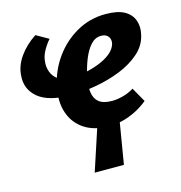

<svg xmlns="http://www.w3.org/2000/svg" viewBox="-95 -524 748 794"><g transform="rotate(-15 278.5 -127.0)"><path d="M214 184 283 -26H374L339 184ZM323 14Q259 14 217 -13.5Q175 -41 158.5 -89.5Q142 -138 155 -201Q169 -267 207.5 -320.5Q246 -374 302.5 -406Q359 -438 426 -438Q479 -438 507.5 -421.5Q536 -405 545.5 -377Q555 -349 547 -317Q538 -274 502.5 -242.5Q467 -211 417 -191Q367 -171 311 -161Q255 -151 204 -151Q108 -151 63.5 -187.5Q19 -224 24 -282Q26 -323 53 -361.5Q80 -400 124 -429L177 -399Q161 -381 148 -357.5Q135 -334 134 -309Q132 -289 139.5 -268.5Q147 -248 166 -234Q185 -220 219 -220Q246 -220 278.5 -226Q311 -232 342 -244Q373 -256 394 -273Q415 -290 421 -311Q424 -321 421.5 -331.5Q419 -342 410 -349Q401 -356 385 -356Q360 -356 341 -335Q322 -314 308.5 -280.5Q295 -247 287 -209Q279 -172 282.5 -143.5Q286 -115 304.5 -99.5Q323 -84 361 -84Q382 -84 407 -90.5Q432 -97 455 -111L490 -49Q463 -27 434 -13Q405 1 377 7.5Q349 14 323 14Z"/></g></svg>

Font: Ysabeau Infant ExtraBold
Style: Italic
Weight: 800
Italic angle: -12°
Designer: Christian Thalmann (Catharsis Fonts)
Version: Version 2.001;gftools[0.9.30]; featfreeze: ss01,ss02,lnum